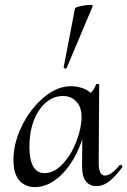

<svg xmlns="http://www.w3.org/2000/svg" viewBox="-20 -751 520 784"><path d="M472 -78Q475 -78 478 -74.5Q481 -71 480 -69Q451 -30 426 -10.5Q401 9 375 9Q314 9 315 -76L316 -182Q286 -93 233.5 -40Q181 13 122 13Q83 13 59 -14Q35 -41 35 -98Q35 -167 69.5 -237Q104 -307 158.5 -353Q213 -399 270 -399Q291 -399 312.5 -392.5Q334 -386 350 -372Q366 -386 372 -406Q372 -408 377 -408Q387 -408 385 -405L383 -89Q382 -34 409 -34Q433 -34 469 -77Q470 -78 472 -78ZM237 -359Q199 -359 167.5 -332.5Q136 -306 118 -258.5Q100 -211 100 -151Q101 -44 162 -44Q201 -44 236 -81.5Q271 -119 292 -173.5Q313 -228 313 -275Q313 -313 292 -336Q271 -359 237 -359ZM248 -471Q245 -471 242 -473Q239 -475 240 -476L286 -716Q287 -721 309 -726Q331 -731 347 -731Q360 -731 359 -727L252 -473Q250 -471 248 -471Z"/></svg>

Font: Cormorant Upright Medium
Style: Regular
Weight: 500
Designer: Christian Thalmann (Catharsis Fonts)
Foundry: Catharsis Fonts
Version: Version 3.302